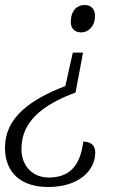

<svg xmlns="http://www.w3.org/2000/svg" viewBox="-58 -560 525 770"><path d="M281 -540C253 -540 226 -520 226 -471C226 -444 244 -430 268 -430C294 -430 323 -452 323 -497C323 -525 306 -540 281 -540ZM275 -349H234L204 -215C61 -160 -38 -87 -38 32C-38 136 30 190 135 190C259 190 324 123 324 52C324 24 308 8 276 8C266 86 235 152 138 152C75 152 28 108 28 37C28 -70 108 -138 245 -189Z"/></svg>

Font: Noto Serif Tamil Light
Style: Italic
Weight: 300
Italic angle: -12°
Designer: Indian Type Foundry, Tom Grace, and the Monotype Design Team
Foundry: Monotype Imaging Inc.
Version: Version 2.003